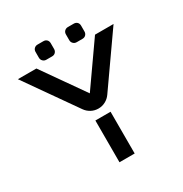

<svg xmlns="http://www.w3.org/2000/svg" viewBox="-186 -955 1042 1095"><g transform="rotate(-30 335.0 -407.5)"><path d="M417 -368Q403 -348 381.5 -336.5Q360 -325 335 -325Q310 -325 288.5 -336.5Q267 -348 253 -368L20 -700H142L335 -425L528 -700H650L417 -368ZM185 -784Q185 -798 194 -806.5Q203 -815 216 -815H254Q268 -815 276.5 -806.5Q285 -798 285 -784V-746Q285 -733 276.5 -724Q268 -715 254 -715H216Q203 -715 194 -724Q185 -733 185 -746ZM285 -275H385V0H285ZM385 -784Q385 -798 394 -806.5Q403 -815 416 -815H454Q468 -815 476.5 -806.5Q485 -798 485 -784V-746Q485 -733 476.5 -724Q468 -715 454 -715H416Q403 -715 394 -724Q385 -733 385 -746Z"/></g></svg>

Font: SB Skate blade
Style: Regular
Weight: 400
Designer: Valerio Brotto (Silverblur_type)
Version: Version 1.003